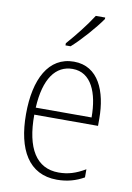

<svg xmlns="http://www.w3.org/2000/svg" viewBox="-87 -819 609 884"><g transform="rotate(10 217.5 -377.0)"><path d="M332 -757V-764H288C257 -716 217 -665 174 -616V-606H198C241 -644 300 -711 332 -757ZM226 -539C108 -539 50 -427 50 -263C50 -98 110 10 242 10C291 10 331 -2 368 -23V-61C324 -35 288 -24 244 -24C140 -24 87 -110 88 -267H386V-300C386 -428 341 -539 226 -539ZM226 -505C313 -505 350 -415 350 -300H89C96 -437 147 -505 226 -505Z"/></g></svg>

Font: Noto Sans Gurmukhi Condensed ExtraLight
Style: Regular
Weight: 200
Width: 3
Designer: Jelle Bosma - Monotype Design Team
Foundry: Monotype Imaging Inc.
Version: Version 2.004